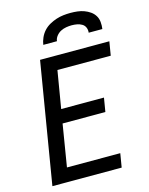

<svg xmlns="http://www.w3.org/2000/svg" viewBox="-138 -1041 876 1127"><g transform="rotate(-15 300.0 -477.5)"><path d="M37 0 159 -735H580L566 -651H242L204 -424H464L450 -340H190L148 -84H472L458 0ZM200 -815Q203 -836 212.5 -857.5Q222 -879 237.5 -896Q253 -913 273.5 -924.5Q294 -936 315.5 -943Q337 -950 359 -952.5Q381 -955 402 -955Q424 -955 445 -952.5Q466 -950 485 -943Q504 -936 520.5 -924.5Q537 -913 547.5 -896Q558 -879 560 -857.5Q562 -836 559 -815H476Q478 -832 472 -846.5Q466 -861 452.5 -869Q439 -877 423 -880Q407 -883 390 -883Q374 -883 356.5 -880Q339 -877 323.5 -869Q308 -861 296.5 -846.5Q285 -832 283 -815Z"/></g></svg>

Font: Iosevka SS04 Medium Extended
Style: Italic
Weight: 500
Width: 7
Italic angle: -9°
Monospace: yes
Designer: Belleve Invis
Foundry: Belleve Invis
Version: Version 19.0.0; ttfautohint (v1.8.4)